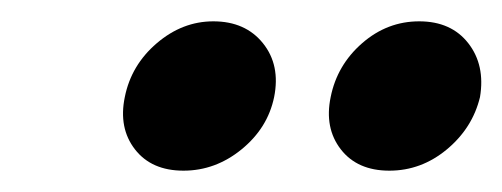

<svg xmlns="http://www.w3.org/2000/svg" viewBox="-20 -780 471 180"><path d="M152 -620Q122 -620 106.5 -640Q91 -660 97 -689Q103 -719 127 -739.5Q151 -760 180 -760Q210 -760 226.5 -739.5Q243 -719 237 -689Q231 -660 206.5 -640Q182 -620 152 -620ZM345 -620Q315 -620 299.5 -640Q284 -660 290 -689Q296 -719 319.5 -739.5Q343 -760 373 -760Q403 -760 419 -739.5Q435 -719 430 -689Q423 -660 399 -640Q375 -620 345 -620Z"/></svg>

Font: Albert Sans ExtraBold
Style: Italic
Weight: 800
Italic angle: -11.25°
Designer: Andreas Rasmussen
Foundry: a.Foundry
Version: Version 1.025